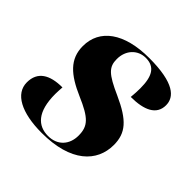

<svg xmlns="http://www.w3.org/2000/svg" viewBox="-147 -682 827 827"><g transform="rotate(45 267.0 -268.0)"><path d="M213 10C391 10 470 -71 470 -173C470 -246 434 -287 330 -334C238 -375 217 -396 217 -444C217 -498 253 -536 302 -536C357 -536 378 -499 378 -426C378 -409 377 -391 375 -371C456 -371 508 -395 508 -453C508 -503 465 -546 313 -546C160 -546 74 -482 74 -380C74 -301 125 -257 217 -217C310 -177 334 -152 334 -94C334 -40 300 0 242 0C180 0 136 -41 136 -150C136 -162 137 -176 138 -192C61 -192 14 -164 14 -99C14 -30 90 10 213 10Z"/></g></svg>

Font: Noto Serif Display ExtraBold
Style: Italic
Weight: 800
Italic angle: -12°
Designer: Monotype Design Team
Foundry: Monotype Imaging Inc.
Version: Version 2.009